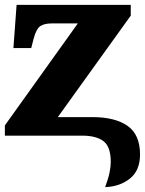

<svg xmlns="http://www.w3.org/2000/svg" viewBox="-20 -556 594 787"><path d="M411 211Q424 176 429 151.5Q434 127 434 108Q434 45 404 22.5Q374 0 317 0H0V-42L299 -460H191Q163 -460 146 -449.5Q129 -439 118 -398L108 -359H35L48 -536H516V-492L217 -76H358Q452 -76 503 -40Q554 -4 554 77Q554 143 512.5 176Q471 209 411 211Z"/></svg>

Font: Noto Serif Black
Style: Regular
Weight: 900
Designer: Monotype Design Team
Foundry: Monotype Imaging Inc.
Version: Version 2.014; ttfautohint (v1.8.4.7-5d5b)